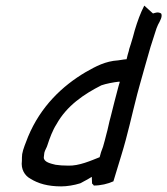

<svg xmlns="http://www.w3.org/2000/svg" viewBox="-20 -650 596 684"><path d="M59 -101C58 -92 58 -85 58 -77C54 -47 68 -24 89 -13C116 4 151 14 198 14C218 14 244 10 266 3C276 -2 285 -7 292 -11L307 -20L308 4C310 6 313 8 314 11C339 11 364 5 384 -4L412 -96C435 -170 450 -242 469 -315L478 -348C490 -390 503 -438 516 -482L533 -535C536 -546 539 -553 543 -562C550 -575 560 -592 554 -602C542 -609 533 -604 525 -602L494 -630C480 -603 470 -575 460 -542C456 -526 451 -509 446 -493C444 -485 440 -477 439 -469C436 -459 433 -449 431 -439C427 -439 424 -438 421 -438C415 -437 407 -436 401 -435C355 -432 322 -414 285 -393C202 -344 125 -271 80 -163C72 -142 62 -119 59 -101ZM138 -106C140 -115 147 -125 149 -133C157 -158 168 -187 181 -207C218 -274 280 -315 341 -346C358 -352 385 -357 403 -359C404 -359 405 -358 407 -359L402 -342C392 -304 383 -270 374 -233C369 -217 364 -188 359 -172C355 -157 352 -143 347 -127L340 -108L335 -90C307 -79 261 -58 222 -60C206 -60 190 -61 178 -63C162 -67 136 -72 136 -89C137 -95 137 -101 138 -106Z"/></svg>

Font: SolarCharger
Style: 552
Weight: 400
Designer: Mew Too
Foundry: Cannot Into Space Fonts/KineticPlasma Fonts
Version: Version 1.100